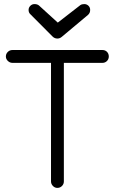

<svg xmlns="http://www.w3.org/2000/svg" viewBox="-20 -915 562 941"><path d="M261.2 -726.1Q247.6 -726.1 237.8 -735.8L129.9 -844.2Q120.1 -852.5 120.1 -866.2Q120.1 -877.9 128.7 -886.5Q137.2 -895 148.9 -895Q162.6 -895 170.9 -888.2L263.2 -804.2L374 -890.1Q381.3 -895 393.1 -895Q404.8 -895 413.3 -887Q421.9 -878.9 421.9 -866.2Q421.9 -851.1 411.1 -841.8L282.2 -733.9Q272.9 -726.1 261.2 -726.1ZM261.2 5.9Q248.5 5.9 239.3 -3.7Q230 -13.2 230 -25.9V-606.9H41Q28.3 -606.9 18.6 -616.2Q8.8 -625.5 8.8 -638.2Q8.8 -651.4 18.3 -660.6Q27.8 -669.9 41 -669.9H481.9Q495.6 -669.9 504.4 -660.9Q513.2 -651.9 513.2 -638.2Q513.2 -625 504.2 -616Q495.1 -606.9 481.9 -606.9H293V-25.9Q293 -12.7 283.7 -3.4Q274.4 5.9 261.2 5.9Z"/></svg>

Font: Comic Neue
Style: Regular
Weight: 400
Designer: Craig Rozynski
Foundry: Craig Rozynski
Version: Version 2.003;hotconv 1.0.109;makeotfexe 2.5.65596